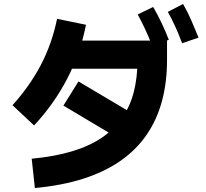

<svg xmlns="http://www.w3.org/2000/svg" viewBox="-20 -874 1040 969"><path d="M156 75 140 -73Q256 -84 344 -110.5Q432 -137 494.5 -179.5Q557 -222 597 -280Q637 -338 655.5 -411Q674 -484 674 -571L721 -527H276V-669H823V-571Q823 -460 798 -366Q773 -272 721.5 -196Q670 -120 590.5 -64Q511 -8 403 27Q295 62 156 75ZM152 -241 43 -343Q129 -438 185.5 -545Q242 -652 268 -779L414 -749Q385 -603 318.5 -475.5Q252 -348 152 -241ZM659 -295 582 -173 300 -341 376 -463ZM748 -644Q728 -694 710.5 -731Q693 -768 675 -801L753 -839Q776 -799 796 -757Q816 -715 832 -673ZM899 -656Q880 -707 862.5 -744.5Q845 -782 827 -814L904 -854Q928 -812 946.5 -769Q965 -726 982 -684Z"/></svg>

Font: Murecho Thin
Style: Bold
Weight: 700
Version: Version 1.010